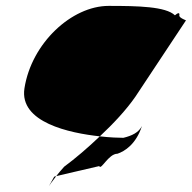

<svg xmlns="http://www.w3.org/2000/svg" viewBox="-20 -574 652 652"><path d="M63 -274C45 -158 217 -122 319 -111C365 -154 409 -201 440 -246L611 -504C618 -504 587 -512 589 -522C591 -533 583 -530 574 -522C543 -552 448 -554 349 -554C224 -554 87 -428 63 -274ZM164 26C137 76 141 62 171 24ZM171 24 317 -10C323 6 348 -52 379 -52C403 -60 442 -84 462 -146C451 -124 428 -113 399 -106C384 -106 353 -107 319 -111C278 -72 236 -36 198 -8C187 4 178 15 171 24Z"/></svg>

Font: Ampere
Style: SCCndIta
Weight: 400
Version: Version 1